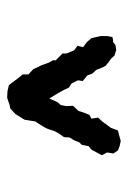

<svg xmlns="http://www.w3.org/2000/svg" viewBox="72 -924 366 551"><g transform="rotate(-90 255.5 -648.0)"><path d="M249 -690 238 -666 230 -657 227 -641 228 -622 213 -606 209 -593 202 -575 191 -569 194 -550 182 -537 175 -527 165 -514 157 -493 145 -490 127 -485 113 -488 100 -493 91 -506 94 -524 86 -539 102 -569 112 -577 116 -597 123 -604 129 -619 137 -632 138 -648 150 -665 156 -677 160 -690 164 -700 176 -720 183 -730 185 -743 188 -761 204 -787 220 -802 230 -804 251 -811 270 -810 287 -806 295 -796 306 -781 318 -766V-750L333 -736L340 -721L344 -713L352 -691L359 -679L358 -672L378 -652V-641L387 -619L400 -609L396 -593L411 -582L422 -569L428 -543V-523L425 -509L417 -507H411L402 -500L388 -498L372 -503L364 -512L353 -520L343 -528L339 -535L331 -555L320 -567L315 -581L299 -594L301 -608L292 -626L280 -634L274 -647L264 -665Z"/></g></svg>

Font: Winky Rough Medium
Style: Regular
Weight: 500
Designer: Simon Atzbach
Foundry: typofactur
Version: Version 1.206; ttfautohint (v1.8.4.7-5d5b)